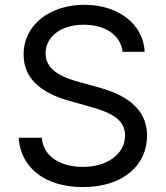

<svg xmlns="http://www.w3.org/2000/svg" viewBox="-20 -757 682 790"><path d="M320.8 12.7C488.8 12.7 585 -79.1 585 -198.2C585 -334 457 -377.9 378.9 -399.4L306.2 -419.4C252.9 -434.1 167.5 -460.9 167.5 -537.1C167.5 -605.5 230 -655.3 324.2 -655.3C410.6 -655.3 476.1 -614.7 484.4 -543.9H575.2C570.8 -653.8 470.7 -737.3 327.1 -737.3C186.5 -737.3 77.1 -655.8 77.1 -532.7C77.1 -436 145.5 -376 262.7 -342.8L350.6 -317.9C428.2 -295.9 494.6 -270 494.6 -199.7C494.6 -122.1 419.4 -70.3 320.8 -70.3C235.4 -70.3 159.2 -107.9 151.9 -190.4H56.6C64.9 -68.4 163.1 12.7 320.8 12.7Z"/></svg>

Font: Raveo
Style: Regular
Weight: 400
Designer: Jakub Foglar, Rasmus Andersson (Inter)
Foundry: Jakubfoglar.com
Version: Version 1.100;Glyphs 3.2.3 (3260)